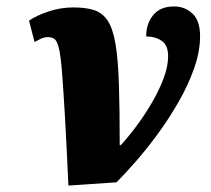

<svg xmlns="http://www.w3.org/2000/svg" viewBox="-20 -566 653 595"><path d="M70 -502Q93 -518 130.5 -530.5Q168 -543 207 -543Q246 -543 272 -534.5Q298 -526 314 -501.5Q330 -477 338 -429.5Q346 -382 348.5 -305.5Q351 -229 351 -116H354Q379 -143 404.5 -177.5Q430 -212 452 -250Q474 -288 487.5 -324.5Q501 -361 501 -392Q501 -426 481 -439.5Q461 -453 433 -453Q433 -493 455 -519.5Q477 -546 519 -546Q553 -546 576.5 -524Q600 -502 600 -454Q600 -407 582 -355.5Q564 -304 535 -253Q506 -202 471.5 -154.5Q437 -107 402.5 -67.5Q368 -28 341 -1L192 9Q186 -124 181 -209.5Q176 -295 172 -344.5Q168 -394 162.5 -416.5Q157 -439 149 -445Q141 -451 128 -451Q118 -451 108 -446.5Q98 -442 87 -436Z"/></svg>

Font: Noto Serif ExtraBold
Style: Italic
Weight: 800
Italic angle: -12°
Designer: Monotype Design Team
Foundry: Monotype Imaging Inc.
Version: Version 2.013